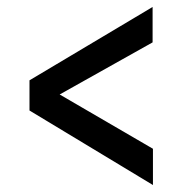

<svg xmlns="http://www.w3.org/2000/svg" viewBox="-20 -612 528 556"><path d="M422.9 -76.2 65.4 -292V-379.4L421.9 -591.8V-489.3L152.8 -338.4L422.9 -181.2Z"/></svg>

Font: Comme Medium
Style: Regular
Weight: 500
Version: Version 1.000;gftools[0.9.27]